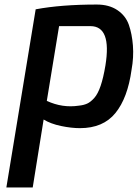

<svg xmlns="http://www.w3.org/2000/svg" viewBox="-20 -555 606 845"><path d="M8 270 137 -514Q249 -535 406 -535Q460 -535 496.5 -510.5Q533 -486 547 -446Q561 -406 565 -354.5Q569 -303 559 -248Q542 -124 488 -57.5Q434 9 332 9Q294 9 248.5 -0.5Q203 -10 172 -29L124 270ZM186 -111Q255 -79 327 -90Q348 -92 363.5 -99Q379 -106 395 -124Q411 -142 423 -177.5Q435 -213 444 -267Q472 -440 378 -440H240Z"/></svg>

Font: Exo
Style: DemiBoldItalic
Weight: 600
Designer: Natanael Gama
Version: Version 1